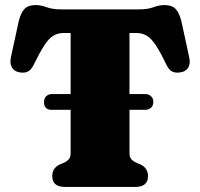

<svg xmlns="http://www.w3.org/2000/svg" viewBox="-20 -737 789 757"><path d="M153.5 -335.5Q153.5 -349 162.2 -357.5Q171 -366 183.5 -366H258.5V-607H232Q208.5 -607 190.5 -596.2Q172.5 -585.5 154.8 -558.2Q137 -531 113 -482Q103 -461 89 -454.5Q75 -448 56 -452Q36 -455.5 27 -471.2Q18 -487 23 -511L54 -654Q62.5 -687.5 77 -702.2Q91.5 -717 120 -717Q142.5 -717 164.2 -708.5Q186 -700 223.5 -700H526Q563 -700 584.8 -708.5Q606.5 -717 629 -717Q657.5 -717 672 -702.2Q686.5 -687.5 695 -654L726 -511Q731.5 -487 722.5 -471.2Q713.5 -455.5 693 -452Q674 -448 660 -454.5Q646 -461 636 -482Q612.5 -531 594.5 -558.2Q576.5 -585.5 558.5 -596.2Q540.5 -607 517.5 -607H490.5V-366H553.5Q566.5 -366 575.5 -357.5Q584.5 -349 584.5 -335.5Q584.5 -320.5 575.5 -312.2Q566.5 -304 553.5 -304H490.5V-134Q490.5 -118 497.5 -109.8Q504.5 -101.5 516.5 -96L534 -88.5Q563.5 -74.5 563.5 -42.5Q563.5 0 513 0H236Q186 0 186 -43Q186 -74.5 215.5 -88.5L233 -96Q245 -101.5 251.8 -109.8Q258.5 -118 258.5 -134V-304H183Q153.5 -304 153.5 -335.5Z"/></svg>

Font: Fraunces 9pt Soft Black
Style: Regular
Weight: 900
Version: Version 1.000;[b76b70a41]